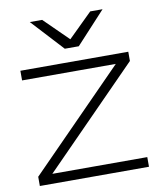

<svg xmlns="http://www.w3.org/2000/svg" viewBox="-87 -851 769 920"><g transform="rotate(-10 298.0 -391.0)"><path d="M332 -627H264L121 -782H181L298 -667L415 -782H475ZM32 0V-45L492 -513H36V-560H561V-515L101 -47H563V0Z"/></g></svg>

Font: Bounded
Style: Regular
Weight: 200
Designer: Vlad Churkin
Version: Version 1.0